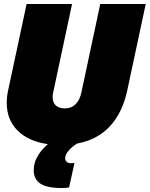

<svg xmlns="http://www.w3.org/2000/svg" viewBox="-20 -718 754 967"><path d="M291 229Q216 229 183 206.5Q150 184 150 141Q150 127 153 110Q158 86 175.5 59Q193 32 221 8Q123 -6 68.5 -60.5Q14 -115 14 -200Q14 -232 21 -263L114 -698H343L248 -253Q245 -241 245 -230Q245 -202 261 -187Q277 -172 306 -172Q339 -172 360.5 -193Q382 -214 390 -253L485 -698H714L621 -263Q597 -151 534 -82.5Q471 -14 368 5Q341 22 324.5 42Q308 62 308 79Q308 90 316 97Q324 104 337 104Q349 104 355 103L328 226Q309 229 291 229Z"/></svg>

Font: Azeret Mono Black
Style: Italic
Weight: 900
Italic angle: -12°
Designer: Martin Vácha
Foundry: Displaay
Version: Version 1.000; Glyphs 3.0.3, build 3074